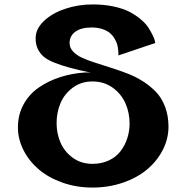

<svg xmlns="http://www.w3.org/2000/svg" viewBox="-20 -824 833 858"><path d="M508.8 -576.2Q509.3 -578.6 509.3 -583.3Q509.3 -587.9 508.1 -600.8Q506.8 -613.8 503.7 -625.5Q500.5 -637.2 491.9 -651.6Q483.4 -666 470.9 -676.5Q458.5 -687 437.5 -694.1Q416.5 -701.2 389.2 -701.2Q343.3 -701.2 317.1 -682.6Q291 -664.1 291 -631.8Q291 -610.8 306.2 -594.2Q321.3 -577.6 346.9 -565.9Q372.6 -554.2 405.5 -543.7Q438.5 -533.2 475.1 -521.5Q511.7 -509.8 548.6 -495.8Q585.4 -481.9 618.4 -460.9Q651.4 -439.9 677 -413.3Q702.6 -386.7 717.8 -346.7Q732.9 -306.6 732.9 -257.8Q732.9 -203.6 707.3 -153.8Q681.6 -104 637.5 -66.9Q593.3 -29.8 529.5 -7.8Q465.8 14.2 393.1 14.2Q322.3 14.2 259.5 -7.8Q196.8 -29.8 153.6 -66.7Q110.4 -103.5 85.2 -152.6Q60.1 -201.7 60.1 -254.9Q60.1 -311.5 85.4 -357.7Q110.8 -403.8 153.6 -433.1Q196.3 -462.4 248.5 -479.2Q300.8 -496.1 358.9 -500Q368.7 -501 387.2 -499Q329.6 -511.2 293.9 -520.8Q258.3 -530.3 225.6 -543Q192.9 -555.7 175.8 -570.3Q158.7 -585 148.9 -605.2Q139.2 -625.5 139.2 -652.8Q139.2 -694.3 175.5 -729.5Q211.9 -764.6 270.5 -784.4Q329.1 -804.2 394 -804.2Q445.8 -804.2 489.3 -794.7Q532.7 -785.2 560.8 -770Q588.9 -754.9 610.6 -736.3Q632.3 -717.8 643.8 -699.5Q655.3 -681.2 662.6 -666Q669.9 -650.9 671.9 -641.6L673.8 -631.8ZM393.1 -460Q342.8 -460 305.4 -432.4Q268.1 -404.8 250.5 -363.3Q232.9 -321.8 232.9 -273.9Q232.9 -227.1 250.5 -186.5Q268.1 -146 305.4 -118.9Q342.8 -91.8 393.1 -91.8Q433.6 -91.8 466.1 -106.9Q498.5 -122.1 518.3 -147.9Q538.1 -173.8 548.6 -205.6Q559.1 -237.3 559.1 -272Q559.1 -319.8 540.8 -361.8Q522.5 -403.8 483.9 -431.9Q445.3 -460 393.1 -460Z"/></svg>

Font: Sporting Grotesque
Style: Bold
Weight: 700
Designer: Lucas LE BIHAN
Foundry: Lucas LE BIHAN
Version: Version 2.002;PS 2.2;hotconv 1.0.88;makeotf.lib2.5.647800